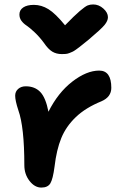

<svg xmlns="http://www.w3.org/2000/svg" viewBox="-20 -827 550 859"><path d="M397 -807.1Q421.9 -807.1 442.4 -788.8Q462.9 -770.5 462.9 -750Q462.9 -733.9 447.8 -715.3Q432.6 -696.8 377 -649.9Q369.1 -643.6 354.5 -631.8Q339.8 -620.1 335 -616.2Q330.1 -612.3 319.8 -605Q309.6 -597.7 304.4 -595.5Q299.3 -593.3 290.8 -589.8Q282.2 -586.4 274.4 -585.7Q266.6 -585 256.8 -585Q231.9 -585 213.6 -596.2Q195.3 -607.4 176.8 -634.8Q156.7 -662.1 134.3 -683.1Q111.8 -704.1 98.4 -712.9Q85 -721.7 75.9 -733.9Q66.9 -746.1 66.9 -762.2Q66.9 -782.2 84 -793.7Q101.1 -805.2 131.8 -805.2Q165.5 -805.2 196.8 -785.9Q228 -766.6 271 -713.9Q312.5 -756.8 336.9 -777.6Q361.3 -798.3 372.1 -802.7Q382.8 -807.1 397 -807.1ZM165 12.2Q135.3 12.2 112.1 -17.6Q88.9 -47.4 88.9 -87.9Q88.9 -258.8 62 -334Q47.9 -377 47.9 -398.9Q47.9 -417.5 61.3 -429.2Q74.7 -440.9 95.2 -440.9Q135.7 -440.9 160.2 -415.5Q184.6 -390.1 196.8 -327.1Q239.3 -412.1 303.2 -461.7Q367.2 -511.2 423.8 -511.2Q478 -511.2 478 -434.1Q478 -393.1 434.1 -374Q363.3 -345.2 319.3 -303.2Q275.4 -261.2 254.2 -209.2Q232.9 -157.2 224.1 -82Q216.8 -25.9 205.3 -6.8Q193.8 12.2 165 12.2Z"/></svg>

Font: Shantell Sans Irregular
Style: Regular
Weight: 600
Designer: Stephen Nixon, Anya Danilova, Shantell Martin
Foundry: Arrow Type
Version: Version 1.006;[9816181b4]